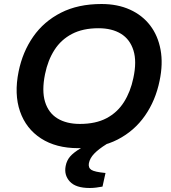

<svg xmlns="http://www.w3.org/2000/svg" viewBox="-20 -730 853 959"><path d="M370 10Q260 10 185 -38.5Q110 -87 80 -173.5Q50 -260 73 -373Q93 -471 146 -547Q199 -623 284.5 -666.5Q370 -710 487 -710Q567 -710 629 -682Q691 -654 730 -603Q769 -552 782 -481.5Q795 -411 777 -326Q757 -228 704 -152Q651 -76 567.5 -33Q484 10 370 10ZM379 -111Q458 -111 512 -139.5Q566 -168 599 -220Q632 -272 646 -340Q664 -423 646.5 -478.5Q629 -534 584 -561.5Q539 -589 472 -589Q394 -589 339.5 -560.5Q285 -532 252 -480.5Q219 -429 205 -360Q188 -277 205 -221.5Q222 -166 267 -138.5Q312 -111 379 -111ZM428 209Q358 209 328.5 176.5Q299 144 308 99Q313 72 330 52Q347 32 384 10L428 -15H513L512 -10Q472 15 450.5 37.5Q429 60 424 85Q420 108 436.5 118.5Q453 129 507 134L492 202Q476 205 460 207Q444 209 428 209Z"/></svg>

Font: REM Medium
Style: Italic
Weight: 500
Italic angle: -11°
Designer: Octavio Pardo
Foundry: Ashler Design
Version: Version 1.005;gftools[0.9.28]